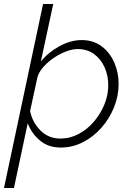

<svg xmlns="http://www.w3.org/2000/svg" viewBox="-53 -730 650 963"><path d="M-33 213 163 -710H214L152 -422Q191 -469 246.5 -499Q302 -529 357 -529Q415 -529 456.5 -498Q498 -467 520 -416.5Q542 -366 542 -309Q542 -249 519 -192Q496 -135 456 -89.5Q416 -44 363.5 -17Q311 10 252 10Q189 10 147 -25.5Q105 -61 86 -112L17 213ZM250 -35Q299 -35 342.5 -58.5Q386 -82 419 -121Q452 -160 471 -207Q490 -254 490 -302Q490 -351 471.5 -392.5Q453 -434 418.5 -459Q384 -484 337 -484Q311 -484 280 -472.5Q249 -461 219.5 -441.5Q190 -422 167 -397Q144 -372 135 -344L98 -173Q110 -115 150.5 -75Q191 -35 250 -35Z"/></svg>

Font: Raleway Light
Style: Italic
Weight: 300
Italic angle: -12°
Designer: Matt McInerney, Pablo Impallari, Rodrigo Fuenzalida
Foundry: Matt McInerney, Pablo Impallari, Rodrigo Fuenzalida
Version: Version 4.026